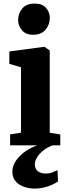

<svg xmlns="http://www.w3.org/2000/svg" viewBox="-20 -834 388 1102"><path d="M38 0V-62.5L100.5 -72.5V-448L33.5 -467.5V-538.5L232.5 -565H236L265.5 -544V-72L326 -62.5V0ZM169.5 -634.5Q128 -634.5 106 -660.5Q84 -686.5 84 -718Q84 -757.5 108 -785.5Q132 -813.5 179 -813.5H180Q222 -813.5 244 -788.8Q266 -764 266 -732.5Q266 -693 241.8 -663.8Q217.5 -634.5 170.5 -634.5ZM180 248.5Q149.5 248.5 119.5 238.8Q89.5 229 70.2 207.2Q51 185.5 51 151Q51 130 60.5 108.5Q70 87 88.8 66.8Q107.5 46.5 134.5 29Q161.5 11.5 196.5 -1L230.5 -5L285 -1Q250 12 226.8 31.2Q203.5 50.5 191.8 70.8Q180 91 180 109.5Q180 134 196.8 148Q213.5 162 243.5 162Q265 162 280 155.5Q295 149 310 142.5L313 207Q299 217.5 277.8 227Q256.5 236.5 231.2 242.5Q206 248.5 180 248.5Z"/></svg>

Font: Merriweather 28pt Black
Style: Regular
Weight: 900
Version: Version 2.100